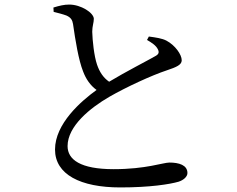

<svg xmlns="http://www.w3.org/2000/svg" viewBox="-20 -790 1040 841"><path d="M214 -757 215 -738C231 -734 255 -728 271 -722C291 -713 297 -702 300 -684C310 -614 324 -527 344 -477C356 -445 375 -416 403 -396C335 -347 221 -248 221 -135C221 -26 332 31 507 31C637 31 724 17 762 6C784 -1 801 -16 801 -32C801 -67 764 -78 722 -78C695 -78 619 -49 478 -49C332 -49 276 -91 276 -150C276 -238 376 -318 459 -366C532 -408 644 -460 711 -482C753 -496 776 -506 776 -526C776 -551 747 -592 709 -612C690 -622 662 -626 632 -630L624 -615C643 -604 664 -591 672 -573C678 -560 675 -552 660 -544C627 -525 531 -476 458 -432C432 -450 416 -475 405 -507C392 -545 385 -613 384 -651C384 -676 391 -690 391 -708C390 -734 335 -770 283 -770C261 -770 240 -765 214 -757Z"/></svg>

Font: Noto Serif TC Medium
Style: Regular
Weight: 500
Designer: Ryoko NISHIZUKA 西塚涼子 (kana & ideographs); Frank Grießhammer (Latin, Greek & Cyrillic); Wenlong ZHANG 张文龙 (bopomofo); San
Foundry: Adobe
Version: Version 2.001;hotconv 1.1.0;makeotfexe 2.6.0